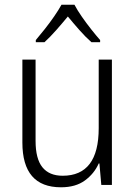

<svg xmlns="http://www.w3.org/2000/svg" viewBox="-20 -878 576 815"><path d="M455 -625V-93H410L402 -184H399Q380 -141 340.5 -112Q301 -83 239 -83Q75 -83 75 -273V-625H131V-280Q131 -204 160 -168Q189 -132 246 -132Q399 -132 399 -334V-625ZM296 -858Q308 -835 327.5 -807Q347 -779 368 -752.5Q389 -726 405 -708V-699H368Q343 -721 317 -750.5Q291 -780 268 -808Q245 -780 219 -750.5Q193 -721 169 -699H132V-708Q149 -728 170 -754.5Q191 -781 210 -808.5Q229 -836 241 -858Z"/></svg>

Font: Noto Sans Telugu UI SemiCondensed Light
Style: Regular
Weight: 300
Width: 4
Designer: Jelle Bosma - Monotype Design Team
Foundry: Monotype Imaging Inc.
Version: Version 2.005; ttfautohint (v1.8.4.7-5d5b)